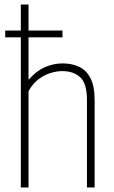

<svg xmlns="http://www.w3.org/2000/svg" viewBox="-20 -828 505 848"><path d="M72 0V-663H3V-693H72V-808H106V-693H256V-663H106V-478H109Q139 -514 177.5 -531Q216 -548 257 -548Q297 -548 329 -533.2Q361 -518.5 379.5 -483Q398 -447.5 398 -385V0H364V-387Q364 -460 334 -487Q304 -514 255 -514Q232 -514 204.5 -506Q177 -498 150.8 -478.5Q124.5 -459 106 -425V0Z"/></svg>

Font: Encode Sans Condensed Condensed Thin
Style: Regular
Weight: 100
Width: 3
Designer: Multiple Designers
Foundry: Impallari Type
Version: Version 3.000; ttfautohint (v1.8.3) -l 8 -r 50 -G 200 -x 14 